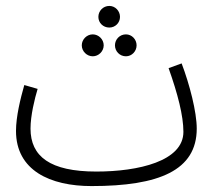

<svg xmlns="http://www.w3.org/2000/svg" viewBox="-20 -607 747 648"><path d="M349 -514C369 -514 385 -530 385 -550C385 -570 369 -587 349 -587C328 -587 312 -570 312 -550C312 -530 328 -514 349 -514ZM293 -417C313 -417 330 -434 330 -454C330 -474 313 -491 293 -491C273 -491 256 -474 256 -454C256 -434 273 -417 293 -417ZM405 -417C425 -417 441 -434 441 -454C441 -474 425 -491 405 -491C384 -491 368 -474 368 -454C368 -434 384 -417 405 -417ZM289 21C517 21 644 -32 644 -173C644 -229 620 -322 593 -393L549 -377C580 -290 599 -216 599 -162C599 -63 447 -28 305 -28C149 -28 83 -79 83 -173C83 -217 97 -274 107 -307L62 -320C49 -274 34 -214 34 -165C34 -32 149 21 289 21Z"/></svg>

Font: Noto Sans Arabic UI XCn Lt
Style: Regular
Weight: 300
Width: 2
Designer: Monotype Design Team, Nadine Chahine and Nizar Qandah
Foundry: Monotype Imaging Inc.
Version: Version 2.010